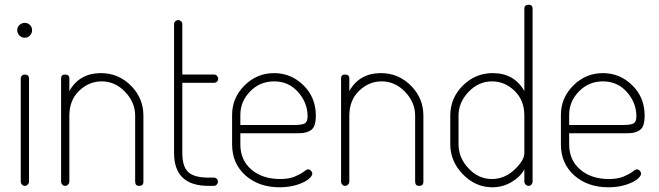

<svg xmlns="http://www.w3.org/2000/svg" viewBox="-20 -788 2792 814"><path d="M85 -472Q103 -472 103 -455V-18Q103 -11 97.5 -5.5Q92 0 85 0Q78 0 73 -5.5Q68 -11 68 -18V-455Q68 -462 73 -467Q78 -472 85 -472ZM62.5 -682Q72 -691 85 -691Q98 -691 107 -682Q116 -673 116 -660Q116 -647 107 -637.5Q98 -628 85 -628Q72 -628 62.5 -637.5Q53 -647 53 -660Q53 -673 62.5 -682Z M274 -298V-18Q274 -11 268.5 -5.5Q263 0 256 0Q249 0 244 -5.5Q239 -11 239 -18V-455Q239 -472 256 -472Q274 -472 274 -455V-402Q317 -478 408 -478Q482 -478 535 -425Q588 -372 588 -298V-18Q588 0 570 0Q553 0 553 -18V-298Q553 -354 510.5 -398.5Q468 -443 411 -443Q357 -443 315.5 -403Q274 -363 274 -298Z M718 -139V-686Q718 -693 723.5 -698Q729 -703 735 -703Q742 -703 747.5 -698Q753 -693 753 -686V-472H888Q895 -472 900 -466.5Q905 -461 905 -454Q905 -447 900 -442Q895 -437 888 -437H753V-139Q753 -82 778 -58.5Q803 -35 864 -35H887Q894 -35 899 -30Q904 -25 904 -18Q904 -11 899 -5.5Q894 0 887 0H864Q718 0 718 -139Z M1142 -478Q1214 -478 1266.5 -426.5Q1319 -375 1319 -298Q1319 -272 1313 -256Q1307 -240 1293 -233Q1279 -226 1267.5 -224.5Q1256 -223 1236 -223H999V-176Q999 -109 1046 -69Q1093 -29 1168 -29Q1205 -29 1230 -39.5Q1255 -50 1267.5 -60Q1280 -70 1286 -70Q1293 -70 1298.5 -64Q1304 -58 1304 -52Q1304 -42 1288 -28.5Q1272 -15 1239 -4.5Q1206 6 1166 6Q1077 6 1020.5 -44.5Q964 -95 964 -176V-301Q964 -373 1016.5 -425.5Q1069 -478 1142 -478ZM999 -258H1224Q1261 -258 1272.5 -265Q1284 -272 1284 -295Q1284 -352 1244 -397.5Q1204 -443 1142 -443Q1082 -443 1040.5 -400.5Q999 -358 999 -301Z M1461 -298V-18Q1461 -11 1455.5 -5.5Q1450 0 1443 0Q1436 0 1431 -5.5Q1426 -11 1426 -18V-455Q1426 -472 1443 -472Q1461 -472 1461 -455V-402Q1504 -478 1595 -478Q1669 -478 1722 -425Q1775 -372 1775 -298V-18Q1775 0 1757 0Q1740 0 1740 -18V-298Q1740 -354 1697.5 -398.5Q1655 -443 1598 -443Q1544 -443 1502.5 -403Q1461 -363 1461 -298Z M2221 -768Q2238 -768 2238 -751V-18Q2238 -11 2233 -5.5Q2228 0 2221 0Q2214 0 2208.5 -5.5Q2203 -11 2203 -18V-70Q2186 -38 2148.5 -16Q2111 6 2067 6Q1996 6 1942.5 -49Q1889 -104 1889 -176V-298Q1889 -372 1942 -425Q1995 -478 2069 -478Q2160 -478 2203 -402V-751Q2203 -768 2221 -768ZM1924 -298V-176Q1924 -119 1966.5 -74Q2009 -29 2065 -29Q2119 -29 2161 -68.5Q2203 -108 2203 -139V-298Q2203 -363 2161.5 -403Q2120 -443 2066 -443Q2009 -443 1966.5 -398.5Q1924 -354 1924 -298Z M2536 -478Q2608 -478 2660.5 -426.5Q2713 -375 2713 -298Q2713 -272 2707 -256Q2701 -240 2687 -233Q2673 -226 2661.5 -224.5Q2650 -223 2630 -223H2393V-176Q2393 -109 2440 -69Q2487 -29 2562 -29Q2599 -29 2624 -39.5Q2649 -50 2661.5 -60Q2674 -70 2680 -70Q2687 -70 2692.5 -64Q2698 -58 2698 -52Q2698 -42 2682 -28.5Q2666 -15 2633 -4.5Q2600 6 2560 6Q2471 6 2414.5 -44.5Q2358 -95 2358 -176V-301Q2358 -373 2410.5 -425.5Q2463 -478 2536 -478ZM2393 -258H2618Q2655 -258 2666.5 -265Q2678 -272 2678 -295Q2678 -352 2638 -397.5Q2598 -443 2536 -443Q2476 -443 2434.5 -400.5Q2393 -358 2393 -301Z"/></svg>

Font: Dosis
Style: ExtraLight
Weight: 250
Designer: Edgar Tolentino, Pablo Impallari, Igino Marini
Foundry: Edgar Tolentino, Pablo Impallari, Igino Marini
Version: Version 1.007